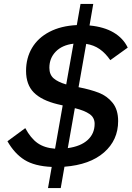

<svg xmlns="http://www.w3.org/2000/svg" viewBox="-20 -840 672 980"><path d="M583 -222Q583 -125 511 -62Q439 1 309 11L290 120H225L244 12Q156 8 105 -24Q54 -56 18 -119L109 -186Q137 -134 172 -109.5Q207 -85 261 -81L300 -302L274 -308Q192 -328 152.5 -368Q113 -408 113 -478Q113 -544 143.5 -595.5Q174 -647 232.5 -677.5Q291 -708 372 -712L391 -820H456L437 -710Q511 -703 560 -674Q609 -645 632 -597L543 -533Q518 -569 488.5 -589.5Q459 -610 420 -616L381 -395Q442 -383 484.5 -366.5Q527 -350 555 -315Q583 -280 583 -222ZM318 -409 355 -617Q297 -610 264.5 -576.5Q232 -543 232 -494Q232 -459 254 -440Q276 -421 318 -409ZM463 -208Q463 -240 437 -258Q411 -276 362 -288L326 -84Q392 -93 427.5 -125.5Q463 -158 463 -208Z"/></svg>

Font: KoHo SemiBold
Style: Italic
Weight: 600
Italic angle: -10°
Version: Version 1.000; ttfautohint (v1.6)